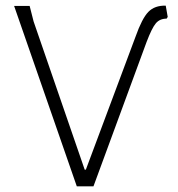

<svg xmlns="http://www.w3.org/2000/svg" viewBox="-20 -660 632 680"><path d="M252 0 30 -639H85L99 -584L280 -59H284L460 -530Q483 -595 505.5 -618Q528 -641 567 -640L574 -600L570 -594Q546 -594 532 -577.5Q518 -561 499 -511L311 0Z"/></svg>

Font: Alegreya Sans Light
Style: Regular
Weight: 300
Designer: Juan Pablo del Peral
Foundry: Huerta Tipografica
Version: Version 2.007